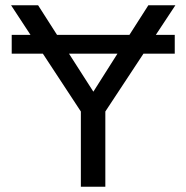

<svg xmlns="http://www.w3.org/2000/svg" viewBox="-20 -708 707 728"><path d="M570.8 -575.7 645 -688H542.5L470.7 -575.7H196.3L124.5 -688H22L95.7 -575.7H24.4V-504.4H142.6L286.6 -285.2V0H379.4V-285.2L523.9 -504.4H642.6V-575.7ZM334 -360.4 241.7 -504.4H425.3Z"/></svg>

Font: Arimo
Style: Regular
Weight: 400
Designer: Steve Matteson
Foundry: Monotype Imaging Inc.
Version: Version 1.32